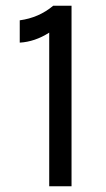

<svg xmlns="http://www.w3.org/2000/svg" viewBox="-20 -651 371 671"><path d="M49 -502V-580Q116 -589 166 -631H230V0H152V-537Q102 -505 49 -502Z"/></svg>

Font: Karmilla
Style: Regular
Weight: 400
Designer: Jonathan Pinhorn
Version: Version 1.000